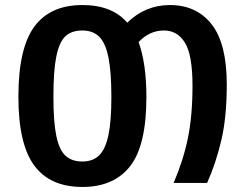

<svg xmlns="http://www.w3.org/2000/svg" viewBox="-20 -726 973 762"><path d="M880 -391Q880 -262 858.5 -170Q837 -78 802 0H669Q707 -88 725.5 -177Q744 -266 744 -386Q744 -508 714 -556.5Q684 -605 631 -605Q573 -605 530 -559Q561 -474 561 -341Q561 -149 496.5 -66.5Q432 16 307 16Q179 16 116 -69Q53 -154 53 -342Q53 -534 116 -620Q179 -706 307 -706Q425 -706 485 -636Q557 -706 654 -706Q760 -706 820 -629.5Q880 -553 880 -391ZM422 -341Q422 -440 410.5 -497.5Q399 -555 374 -580Q349 -605 307 -605Q264 -605 239.5 -582Q215 -559 203.5 -502Q192 -445 192 -342Q192 -242 203.5 -186.5Q215 -131 240 -108Q265 -85 307 -85Q349 -85 374 -110Q399 -135 410.5 -190.5Q422 -246 422 -341Z"/></svg>

Font: FiraGOUPP
Style: Medium
Weight: 400
Designer: bBox Type
Foundry: bBox Type GmbH
Version: Version 1.001